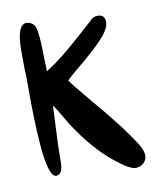

<svg xmlns="http://www.w3.org/2000/svg" viewBox="-73 -716 588 724"><g transform="rotate(-10 221.0 -354.0)"><path d="M106 -645Q112 -637 114 -621Q118 -597 119 -572.5Q120 -548 120.5 -514Q121 -480 122 -466Q155 -487 186 -511.5Q217 -536 263 -577Q309 -618 321 -629Q330 -639 347 -639Q374 -639 374 -610Q374 -602 371 -594Q368 -586 362 -576.5Q356 -567 350 -559.5Q344 -552 334 -542Q324 -532 318 -526Q312 -520 301 -510Q290 -500 286 -497Q272 -484 241 -458.5Q210 -433 195 -418Q206 -401 267 -328Q367 -212 416 -134Q432 -108 432 -91Q432 -72 419 -60.5Q406 -49 389 -49Q366 -49 315 -90Q239 -150 171 -255Q167 -261 150 -290.5Q133 -320 122 -335Q121 -313 117.5 -241.5Q114 -170 114 -130V-121Q114 -72 88 -72Q73 -72 63 -107Q53 -142 49 -196.5Q45 -251 43.5 -301.5Q42 -352 42 -400Q42 -448 42 -453Q40 -484 40 -557Q40 -659 77 -659Q95 -659 106 -645Z"/></g></svg>

Font: Because We Mentor
Style: Regular
Weight: 400
Designer: Liz Wetzel, Aaron Williamson, Russ McMullin
Foundry: Red Hat
Version: Version 1.000